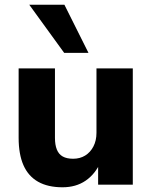

<svg xmlns="http://www.w3.org/2000/svg" viewBox="-20 -783 644 814"><path d="M245 11Q183 11 141.5 -12.5Q100 -36 79.5 -82.5Q59 -129 59 -199V-493H213V-198Q213 -169 221 -149Q229 -129 246 -119.5Q263 -110 290 -110Q319 -110 341 -123.5Q363 -137 376 -162Q389 -187 389 -220V-493H543V0H396V-97H407Q384 -45 343 -17Q302 11 245 11ZM252 -559 104 -763H253L355 -559Z"/></svg>

Font: Nunito Sans 11pt ExtraBold
Style: Regular
Weight: 800
Version: Version 3.101;gftools[0.9.27]